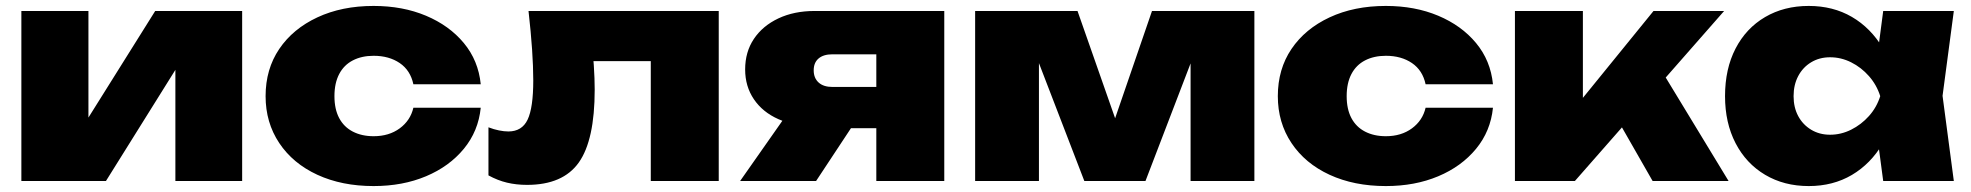

<svg xmlns="http://www.w3.org/2000/svg" viewBox="-20 -610 6642 647"><path d="M52 0V-573H278V-127L233 -142L503 -573H796V0H571V-461L615 -445L337 0Z M1600 -247Q1592 -168 1543 -108.5Q1494 -49 1415.5 -16Q1337 17 1239 17Q1132 17 1049.5 -21Q967 -59 921 -128Q875 -197 875 -286Q875 -377 921 -445Q967 -513 1049.5 -551.5Q1132 -590 1239 -590Q1337 -590 1415.5 -557Q1494 -524 1543 -465Q1592 -406 1600 -326H1373Q1363 -373 1327 -397.5Q1291 -422 1239 -422Q1199 -422 1169 -406.5Q1139 -391 1123 -360.5Q1107 -330 1107 -286Q1107 -242 1123 -212Q1139 -182 1169 -166.5Q1199 -151 1239 -151Q1291 -151 1327 -177.5Q1363 -204 1373 -247Z M1761 -573H2402V0H2173V-508L2277 -404H1875L1972 -494Q1978 -435 1981 -390Q1984 -345 1984 -308Q1984 -138 1930.5 -62.5Q1877 13 1756 13Q1720 13 1688.5 5.5Q1657 -2 1626 -19V-181Q1644 -174 1661.5 -170.5Q1679 -167 1693 -167Q1739 -167 1758 -207Q1777 -247 1777 -339Q1777 -385 1773 -443.5Q1769 -502 1761 -573Z M2996 -317V-178H2727L2725 -185Q2656 -185 2603 -208.5Q2550 -232 2520.5 -275.5Q2491 -319 2491 -376Q2491 -435 2520.5 -479Q2550 -523 2603 -548Q2656 -573 2725 -573H3162V0H2933V-518L2994 -427H2785Q2755 -427 2738.5 -413Q2722 -399 2722 -373Q2722 -347 2738.5 -332Q2755 -317 2785 -317ZM2907 -268 2730 0H2474L2662 -268Z M3266 0V-573H3611L3767 -128H3709L3862 -573H4207V0H3992V-485H4026L3840 0H3634L3448 -483L3481 -484V0Z M5011 -247Q5003 -168 4954 -108.5Q4905 -49 4826.5 -16Q4748 17 4650 17Q4543 17 4460.5 -21Q4378 -59 4332 -128Q4286 -197 4286 -286Q4286 -377 4332 -445Q4378 -513 4460.5 -551.5Q4543 -590 4650 -590Q4748 -590 4826.5 -557Q4905 -524 4954 -465Q5003 -406 5011 -326H4784Q4774 -373 4738 -397.5Q4702 -422 4650 -422Q4610 -422 4580 -406.5Q4550 -391 4534 -360.5Q4518 -330 4518 -286Q4518 -242 4534 -212Q4550 -182 4580 -166.5Q4610 -151 4650 -151Q4702 -151 4738 -177.5Q4774 -204 4784 -247Z M5085 0V-573H5314V-176L5248 -199L5552 -573H5790L5287 0ZM5549 0 5390 -278 5565 -395 5805 0Z M6326 0 6299 -204 6327 -286 6299 -367 6326 -573H6564L6526 -287L6564 0ZM6377 -286Q6365 -195 6324.5 -126.5Q6284 -58 6220.5 -20.5Q6157 17 6075 17Q5992 17 5928 -21Q5864 -59 5828.5 -127.5Q5793 -196 5793 -286Q5793 -378 5828.5 -446.5Q5864 -515 5928 -552.5Q5992 -590 6075 -590Q6157 -590 6220.5 -553Q6284 -516 6325 -447.5Q6366 -379 6377 -286ZM6024 -286Q6024 -248 6039.5 -219Q6055 -190 6083 -173Q6111 -156 6147 -156Q6184 -156 6218 -173Q6252 -190 6278 -219Q6304 -248 6316 -286Q6304 -324 6278 -353.5Q6252 -383 6218 -400Q6184 -417 6147 -417Q6111 -417 6083 -400Q6055 -383 6039.5 -353.5Q6024 -324 6024 -286Z"/></svg>

Font: Unbounded ExtraBold
Style: Regular
Weight: 800
Designer: Luke Prowse, Jean-Baptiste Morizot, Fátima Lázaro, Florian Runge
Foundry: NaN
Version: Version 1.701;gftools[0.9.28.dev5+ged2979d]